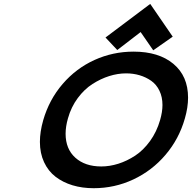

<svg xmlns="http://www.w3.org/2000/svg" viewBox="-20 -969 996 996"><path d="M672.9 -701.2Q803.7 -701.2 879.6 -637.7Q955.6 -574.2 955.6 -462.4Q955.6 -411.6 939 -354.5Q908.7 -248 838.6 -165.8Q768.6 -83.5 671.6 -38.1Q574.7 7.3 465.8 7.3Q406.7 7.3 356.4 -7.8Q306.2 -22.9 268.1 -52.2Q230 -81.5 208.5 -127.9Q187 -174.3 187 -232.9Q187 -285.2 204.1 -345.2Q234.9 -452.1 304.9 -533.4Q375 -614.7 470.5 -658Q565.9 -701.2 672.9 -701.2ZM810.5 -346.2Q822.8 -388.7 822.8 -424.3Q822.8 -465.8 807.1 -498.3Q791.5 -530.8 764.4 -549.8Q737.3 -568.8 704.3 -578.6Q671.4 -588.4 634.3 -588.4Q591.3 -588.4 546.9 -574.5Q502.4 -560.5 460 -533.4Q417.5 -506.3 383.3 -460.2Q349.1 -414.1 332.5 -355Q320.3 -312.5 320.3 -275.4Q320.3 -196.3 370.8 -150.9Q421.4 -105.5 505.4 -105.5Q548.8 -105.5 593.8 -119.6Q638.7 -133.8 681.2 -161.6Q723.6 -189.5 758.3 -237.3Q793 -285.2 810.5 -346.2ZM759.3 -948.7 876 -778.8 774.9 -708 709.5 -802.7 588.4 -709.5 527.3 -774.4Z"/></svg>

Font: Cantarell
Style: Bold Italic
Weight: 700
Italic angle: -16°
Designer: Dave Crossland
Version: Version 1.004